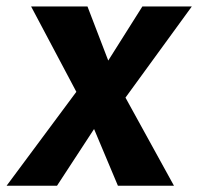

<svg xmlns="http://www.w3.org/2000/svg" viewBox="-64 -577 615 596"><path d="M-43.5 -0.5 173 -292 32.5 -557H207.5L272 -389L378 -557H531.5L325.5 -274L476 -0.5H302L228 -176.5L113 -0.5Z"/></svg>

Font: Merriweather Sans Italic
Style: Bold
Weight: 700
Italic angle: -7.5°
Designer: Eben Sorkin
Foundry: Eben Sorkin
Version: Version 1.008; ttfautohint (v1.7.19-72a1) -l 8 -r 50 -G 200 